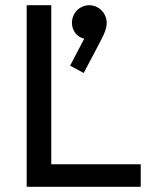

<svg xmlns="http://www.w3.org/2000/svg" viewBox="-20 -714 592 734"><path d="M82 0H518V-86H176V-694H82ZM248 -463 300 -435 366 -560C383 -592 388 -611 388 -626C388 -664 357 -694 322 -694C284 -694 255 -664 255 -626C255 -595 277 -571 302 -566Z"/></svg>

Font: MV Cash
Style: Regular
Weight: 400
Designer: Rodrigo Fuenzalida
Foundry: fragTYPE
Version: Version 1.100;Glyphs 3.1.2 (3151)